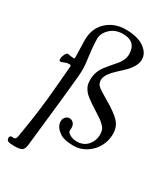

<svg xmlns="http://www.w3.org/2000/svg" viewBox="-215 -810 959 1093"><g transform="rotate(30 264.5 -263.5)"><path d="M514.6 -156.7Q514.6 -113.8 494.1 -75.2Q473.6 -36.6 435.5 -12Q397.5 12.7 352.1 12.7Q294.4 12.7 266.1 -4.9Q220.2 -33.2 220.2 -72.3Q220.2 -89.8 231.4 -101.1Q242.7 -112.3 256.3 -112.3Q271.5 -112.3 282.2 -100.6Q293 -88.9 293 -68.8Q293 -66.4 292.5 -61Q292 -55.7 292 -51.3Q292 -38.6 312.5 -28.1Q333 -17.6 355.5 -17.6Q401.4 -17.6 427 -47.9Q452.6 -78.1 452.6 -115.7Q452.6 -133.8 448.7 -146.2Q444.8 -158.7 432.4 -171.4Q419.9 -184.1 407.5 -193.1Q395 -202.1 367.2 -219.7Q340.3 -236.8 326.9 -245.8Q313.5 -254.9 297.1 -267.3Q280.8 -279.8 273.7 -288.3Q266.6 -296.9 259.3 -309.1Q252 -321.3 249.8 -333.7Q247.6 -346.2 247.6 -362.8Q247.6 -388.7 256.3 -412.6Q265.1 -436.5 278.6 -453.9Q292 -471.2 307.4 -489.3Q322.8 -507.3 336.2 -522.5Q349.6 -537.6 358.4 -556.9Q367.2 -576.2 367.2 -595.7Q367.2 -680.2 280.3 -680.2Q230.5 -680.2 197.8 -649.9Q165 -619.6 165 -581.5Q165 -564.9 166.3 -547.6Q167.5 -530.3 168.5 -519.5Q169.4 -508.8 173.3 -477.1Q177.2 -445.3 179.7 -425.3Q181.6 -409.7 181.6 -390.1Q181.6 -362.3 178.2 -330.1L163.1 -181.6Q155.8 -112.8 128.4 134.3Q125 167.5 108.9 175.3Q94.2 182.6 62 182.6Q30.3 182.6 20 177.2Q9.8 171.9 9.8 157.2Q9.8 150.4 14.2 146.7Q18.6 143.1 24.9 143.1Q27.3 143.1 30.3 143.8Q33.2 144.5 34.7 144.5Q50.3 144.5 53.7 124.5Q56.2 109.9 63 67.6Q69.8 25.4 73 3.9Q76.2 -17.6 81.8 -58.6Q87.4 -99.6 92 -145.5Q96.7 -191.4 101.6 -248L111.3 -362.8Q111.8 -368.7 111.6 -372.1Q111.3 -375.5 108.9 -377Q106.4 -378.4 100.6 -378.4Q84.5 -378.4 70.1 -371.8Q55.7 -365.2 51.8 -365.2Q44.9 -365.2 42.5 -367.9Q40 -370.6 40 -380.9Q40 -391.6 47.9 -408.2Q55.7 -424.8 64.5 -424.8Q69.3 -424.8 80.3 -422.4Q91.3 -419.9 104.5 -419.9Q107.4 -419.9 108.6 -420.4Q109.9 -420.9 110.4 -424.1Q110.8 -427.2 110.8 -434.6Q107.9 -518.6 107.9 -541Q107.9 -618.7 157.7 -664.3Q207.5 -710 280.3 -710Q359.9 -710 402.6 -679.4Q445.3 -648.9 445.3 -607.4Q445.3 -582 430.4 -557.4Q415.5 -532.7 394.3 -512.5Q373 -492.2 351.8 -472.9Q330.6 -453.6 315.7 -432.1Q300.8 -410.6 300.8 -390.1Q300.8 -366.7 316.4 -352.8Q332 -338.9 384.3 -308.6Q458.5 -265.6 486.6 -234.6Q514.6 -203.6 514.6 -156.7Z"/></g></svg>

Font: Cooper*
Style: Italic
Weight: 400
Italic angle: -7°
Designer: Owen Earl
Foundry: indestructible type*
Version: Version 0.001